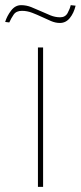

<svg xmlns="http://www.w3.org/2000/svg" viewBox="-62 -724 313 744"><path d="M105 -540V0H85V-540ZM-42 -639Q-35 -662 -19 -683Q-3 -704 20 -704Q40 -704 59 -696.5Q78 -689 96.5 -680.5Q115 -672 133.5 -664.5Q152 -657 171 -657Q191 -657 200 -673.5Q209 -690 212 -704L231 -702Q224 -673 208.5 -654Q193 -635 170 -635Q153 -635 135.5 -642.5Q118 -650 100 -658.5Q82 -667 62.5 -674.5Q43 -682 23 -682Q1 -682 -9 -667.5Q-19 -653 -26 -637Z"/></svg>

Font: Fz Poppins Thin
Style: Regular
Weight: 100
Designer: Ninad Kale (Devanagari), Jonny Pinhorn (Latin)
Foundry: Indian Type Foundry
Version: Vit hóa bi Vntype.Com & FontZin.Com